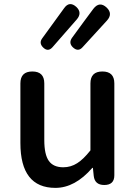

<svg xmlns="http://www.w3.org/2000/svg" viewBox="-20 -898 660 932"><path d="M249 14Q79 14 79 -204V-493Q79 -551 137 -551Q195 -551 195 -493V-218Q195 -148 217 -117Q239 -86 287 -86Q324 -86 355 -106Q384 -124 419 -168V-493Q419 -551 477 -551Q535 -551 535 -493V-275V-47Q535 0 486 0Q440 0 435 -44L431 -83H428Q344 14 249 14ZM333 -669Q312 -690 330 -715L387 -793L433 -855Q463 -894 498 -861Q529 -831 499 -798L381 -669Q359 -644 333 -669ZM189 -668Q168 -689 185 -712L291 -858Q317 -895 351 -864Q380 -836 353 -804L297 -740L235 -669Q213 -644 189 -668Z"/></svg>

Font: GenSenRounded TW M
Style: Regular
Weight: 500
Version: Version 1.501;PS 1;hotconv 16.6.51;makeotf.lib2.5.65220